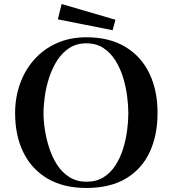

<svg xmlns="http://www.w3.org/2000/svg" viewBox="-20 -925 860 953"><path d="M617 -363Q617 -401 611 -447.5Q605 -494 591 -540Q577 -586 553 -624.5Q529 -663 493.5 -686.5Q458 -710 409 -710Q360 -710 324 -686.5Q288 -663 263.5 -624.5Q239 -586 224 -540Q209 -494 202.5 -447.5Q196 -401 196 -363Q196 -325 203 -279.5Q210 -234 225 -188.5Q240 -143 264.5 -105.5Q289 -68 325 -45.5Q361 -23 409 -23Q459 -23 494.5 -45.5Q530 -68 553.5 -105Q577 -142 591 -187Q605 -232 611 -278Q617 -324 617 -363ZM762 -365Q762 -252 722 -168Q682 -84 603.5 -38Q525 8 409 8Q295 8 216 -38.5Q137 -85 96 -168.5Q55 -252 55 -363Q55 -441 79.5 -509.5Q104 -578 150.5 -630Q197 -682 262.5 -711Q328 -740 409 -740Q523 -740 602 -692.5Q681 -645 721.5 -560.5Q762 -476 762 -365ZM553 -827 539 -775 267 -829 286 -905Z"/></svg>

Font: Kaisei Tokumin
Style: Bold
Weight: 700
Designer: Font-Kai, 金井和夫
Foundry: KAZUO KANAI
Version: Version 5.003